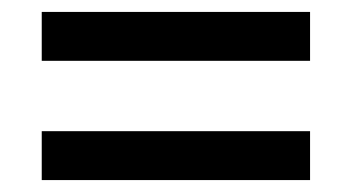

<svg xmlns="http://www.w3.org/2000/svg" viewBox="-20 -521 590 322"><path d="M50 -219V-301H500V-219ZM50 -419V-501H500V-419Z"/></svg>

Font: Golos Text
Style: Regular
Weight: 400
Designer: A.Korolkova, Vitaly Kuzmin
Foundry: ParaType Ltd
Version: Version 2.004